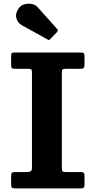

<svg xmlns="http://www.w3.org/2000/svg" viewBox="-20 -1040 528 1060"><path d="M243 -822 100 -901Q77 -914 70.2 -940.5Q63.5 -967 84 -995Q95.5 -1011 115.5 -1016.5Q135.5 -1022 155.8 -1018Q176 -1014 187.5 -1000.5L294.5 -881Q303.5 -872 295 -863L258 -825Q254 -820.5 251.2 -819.5Q248.5 -818.5 243 -822ZM321.5 -638V-112Q321.5 -98 326 -94Q330.5 -90 344.5 -90H429Q446.5 -90 446.5 -73.5V-20.5Q446.5 -7.5 442 -3.8Q437.5 0 424 0H64Q50 0 45.8 -4.2Q41.5 -8.5 41.5 -22V-71Q41.5 -83 46.5 -86.5Q51.5 -90 66.5 -90H127.5Q141 -90 148.8 -94Q156.5 -98 156.5 -114.5V-638Q156.5 -651 153.8 -655.5Q151 -660 137.5 -660H63Q50.5 -660 46 -663.8Q41.5 -667.5 41.5 -679.5V-729.5Q41.5 -743 44.8 -746.5Q48 -750 61.5 -750H424Q438.5 -750 442.5 -746Q446.5 -742 446.5 -727.5V-684Q446.5 -668.5 441.2 -664.2Q436 -660 422.5 -660H343.5Q329 -660 325.2 -656Q321.5 -652 321.5 -638Z"/></svg>

Font: Besley*
Style: Bold
Weight: 700
Designer: Owen Earl
Foundry: indestructible type*
Version: Version 2.000; ttfautohint (v1.8.3)